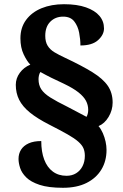

<svg xmlns="http://www.w3.org/2000/svg" viewBox="-20 -780 584 912"><path d="M279 112Q210 112 168 98Q126 84 104.5 62.5Q83 41 75.5 17.5Q68 -6 68 -25Q68 -50 80 -69Q92 -88 116 -99Q140 -110 176 -110Q176 -59 190 -22Q204 15 231 35Q258 55 296 55Q322 55 341.5 43Q361 31 372 9.5Q383 -12 383 -40Q383 -60 376.5 -75.5Q370 -91 352 -107Q334 -123 300.5 -142Q267 -161 214 -188Q157 -217 122 -245.5Q87 -274 71 -306Q55 -338 55 -377Q55 -408 74 -434Q93 -460 124 -473Q108 -489 92.5 -521.5Q77 -554 77 -598Q77 -649 104 -685.5Q131 -722 177.5 -741Q224 -760 284 -760Q346 -760 388.5 -745Q431 -730 452.5 -704.5Q474 -679 474 -645Q474 -615 446 -589.5Q418 -564 362 -564Q362 -593 356 -624.5Q350 -656 332.5 -678.5Q315 -701 280 -701Q243 -701 219 -677Q195 -653 195 -610Q195 -581 206.5 -562.5Q218 -544 239 -531.5Q260 -519 288 -506Q369 -468 419 -437Q469 -406 492 -372.5Q515 -339 515 -293Q515 -257 496 -225Q477 -193 448 -181Q460 -167 468.5 -147.5Q477 -128 481.5 -107.5Q486 -87 486 -68Q486 -15 461.5 25.5Q437 66 391 89Q345 112 279 112ZM391 -225Q394 -230 396.5 -238.5Q399 -247 399 -258Q399 -281 388.5 -301Q378 -321 353 -341Q328 -361 282 -383Q251 -397 223 -411Q195 -425 172 -438Q167 -431 165 -421.5Q163 -412 163 -404Q163 -376 176 -356Q189 -336 219 -317Q249 -298 300 -273Q335 -255 355 -244Q375 -233 391 -225Z"/></svg>

Font: Noto Serif Armenian Black
Style: Regular
Weight: 900
Version: Version 2.007